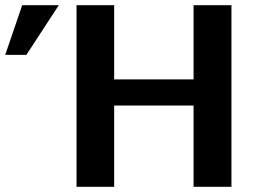

<svg xmlns="http://www.w3.org/2000/svg" viewBox="-28 -715 1006 735"><path d="M-8 -505 57 -695H197L73 -505ZM265 0V-695H409V-411H713V-695H858V0H713V-311H409V0Z"/></svg>

Font: Coval
Style: ExtraBold
Weight: 800
Foundry: Context Ltd
Version: Version 001.000